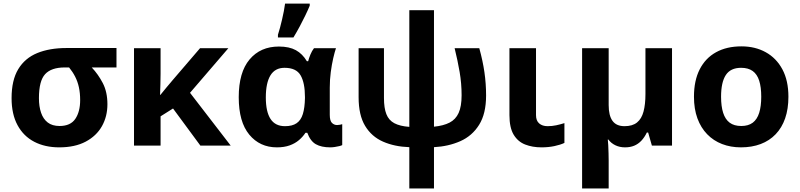

<svg xmlns="http://www.w3.org/2000/svg" viewBox="-20 -816 4483 1076"><path d="M582 -231.9Q582 -163.6 551.3 -108.9Q520.5 -54.2 460.2 -22.2Q399.9 9.8 312 9.8Q231.9 9.8 171.9 -21.5Q111.8 -52.7 78.4 -114.3Q44.9 -175.8 44.9 -266.1Q44.9 -366.7 82.3 -428.5Q119.6 -490.2 188.7 -518.6Q257.8 -546.9 353 -546.9H632.8V-438H494.1Q530.3 -399.9 556.2 -350.1Q582 -300.3 582 -231.9ZM198.2 -266.1Q198.2 -219.2 210.2 -184.1Q222.2 -148.9 247.6 -129.4Q272.9 -109.9 314 -109.9Q375 -109.9 402.1 -149.9Q429.2 -189.9 429.2 -254.9Q429.2 -294.9 422.1 -327.1Q415 -359.4 401.1 -386.5Q387.2 -413.6 367.2 -438H342.8Q267.6 -438 232.9 -400.4Q198.2 -362.8 198.2 -266.1Z M1259.8 -545.9 1044.9 -295.9 1272.9 0H1103L949.7 -208L879.9 -164.1V0H731V-545.9H879.9V-402.8Q879.4 -373 878.9 -343.3Q878.4 -313.5 877 -284.2H878.9Q896 -305.2 912.8 -325.7Q929.7 -346.2 947.8 -367.2L1101.1 -545.9Z M1577.1 -108.9Q1618.2 -108.9 1642.3 -125.5Q1666.5 -142.1 1677.2 -177Q1688 -211.9 1689 -266.1V-272Q1689 -351.6 1664.6 -393.8Q1640.1 -436 1574.7 -436Q1521.5 -436 1495.6 -393.6Q1469.7 -351.1 1469.7 -270Q1469.7 -189.9 1496.1 -149.4Q1522.5 -108.9 1577.1 -108.9ZM1531.7 9.8Q1436 9.8 1377 -61.5Q1317.9 -132.8 1317.9 -271Q1317.9 -410.6 1378.7 -482.9Q1439.5 -555.2 1543 -555.2Q1601.1 -555.2 1638.2 -534.7Q1675.3 -514.2 1699.7 -473.1H1707Q1711.4 -490.2 1719.7 -510.5Q1728 -530.8 1739.7 -545.9H1862.8Q1855.5 -524.4 1847.4 -489.5Q1839.4 -454.6 1833.7 -412.1Q1828.1 -369.6 1828.1 -325.2V-172.9Q1828.1 -139.2 1840.3 -127.2Q1852.5 -115.2 1869.1 -115.2Q1876 -115.2 1885.3 -116.9Q1894.5 -118.7 1897.9 -120.1V-2.9Q1893.1 0 1881.3 2.9Q1869.6 5.9 1856 7.8Q1842.3 9.8 1831.1 9.8Q1780.8 9.8 1750 -7.8Q1719.2 -25.4 1702.1 -71.8H1691.9Q1677.2 -49.3 1655.5 -30.8Q1633.8 -12.2 1603.3 -1.2Q1572.8 9.8 1531.7 9.8ZM1537.6 -606V-621.1Q1543.5 -638.7 1549.3 -660.9Q1555.2 -683.1 1560.8 -707Q1566.4 -731 1570.8 -753.9Q1575.2 -776.9 1577.6 -795.9H1715.8V-784.2Q1705.1 -758.3 1690.9 -729Q1676.8 -699.7 1660.2 -668.7Q1643.6 -637.7 1624.5 -606Z M2412.1 -758.8V-106Q2465.3 -111.3 2499.5 -128.9Q2533.7 -146.5 2550.3 -183.1Q2566.9 -219.7 2566.9 -282.2Q2566.9 -348.1 2555.9 -412.4Q2544.9 -476.6 2527.8 -545.9H2666Q2685.5 -475.6 2694.8 -411.4Q2704.1 -347.2 2704.1 -280.8Q2704.1 -178.7 2665 -116.5Q2626 -54.2 2559.8 -24.9Q2493.7 4.4 2412.1 8.8V240.2H2273.9V8.8Q2190.9 5.9 2126.7 -22.2Q2062.5 -50.3 2026.1 -110.6Q1989.7 -170.9 1989.7 -271V-545.9H2131.8V-267.1Q2131.8 -210.4 2145.3 -176.3Q2158.7 -142.1 2189.9 -125.5Q2221.2 -108.9 2273.9 -105V-758.8Z M2983.9 -545.9V-170.9Q2983.9 -139.6 3001.7 -124.3Q3019.5 -108.9 3048.8 -108.9Q3073.7 -108.9 3096.7 -113.8Q3119.6 -118.7 3143.1 -126V-15.1Q3120.6 -4.4 3087.2 2.7Q3053.7 9.8 3014.6 9.8Q2963.9 9.8 2923.1 -6.1Q2882.3 -22 2858.6 -61.3Q2835 -100.6 2835 -170.9V-545.9Z M3746.1 -545.9V0H3633.3L3612.3 -73.2H3605Q3591.8 -45.9 3574.2 -27.3Q3556.6 -8.8 3534.2 0.5Q3511.7 9.8 3482.9 9.8Q3453.1 9.8 3429 -1.7Q3404.8 -13.2 3389.2 -34.2H3386.2Q3387.7 -23.9 3388.7 -2.7Q3389.6 18.6 3390.4 42.2Q3391.1 65.9 3391.1 84V240.2H3242.2V-545.9H3391.1V-227.1Q3391.1 -168.5 3412.6 -138.7Q3434.1 -108.9 3480 -108.9Q3524.4 -108.9 3550 -129.6Q3575.7 -150.4 3586.4 -190.7Q3597.2 -231 3597.2 -289.1V-545.9Z M4398.4 -273.9Q4398.4 -205.6 4380.1 -152.8Q4361.8 -100.1 4326.9 -63.7Q4292 -27.3 4242.9 -8.8Q4193.8 9.8 4132.3 9.8Q4074.7 9.8 4026.6 -8.8Q3978.5 -27.3 3943.1 -63.7Q3907.7 -100.1 3888.4 -152.8Q3869.1 -205.6 3869.1 -273.9Q3869.1 -364.7 3901.4 -427.7Q3933.6 -490.7 3993.2 -523.4Q4052.7 -556.2 4135.3 -556.2Q4211.9 -556.2 4271.2 -523.4Q4330.6 -490.7 4364.5 -427.7Q4398.4 -364.7 4398.4 -273.9ZM4021 -273.9Q4021 -220.2 4032.7 -183.6Q4044.4 -147 4069.3 -128.4Q4094.2 -109.9 4134.3 -109.9Q4173.8 -109.9 4198.5 -128.4Q4223.1 -147 4234.6 -183.6Q4246.1 -220.2 4246.1 -273.9Q4246.1 -328.1 4234.6 -364Q4223.1 -399.9 4198.2 -418Q4173.3 -436 4133.3 -436Q4074.2 -436 4047.6 -395.5Q4021 -355 4021 -273.9Z"/></svg>

Font: Wonky
Style: Regular
Weight: 400
Designer: Monotype Design Team
Foundry: Monotype Imaging Inc.
Version: Version 3.000